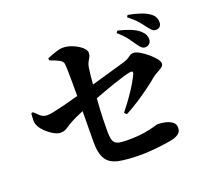

<svg xmlns="http://www.w3.org/2000/svg" viewBox="-138 -993 1277 1178"><g transform="rotate(-20 500.0 -404.5)"><path d="M841 -598Q828 -598 817.5 -607Q807 -616 795 -634Q782 -654 761.5 -681.5Q741 -709 705 -740L714 -753Q757 -743 793 -729Q829 -715 853 -693Q868 -679 874 -665.5Q880 -652 880 -638Q880 -621 869 -609.5Q858 -598 841 -598ZM596 13Q502 13 446.5 1.5Q391 -10 367 -47.5Q343 -85 343 -160Q343 -191 343.5 -234Q344 -277 344.5 -323Q345 -369 345 -405Q345 -438 345.5 -477Q346 -516 345.5 -554.5Q345 -593 344.5 -624Q344 -655 342 -671Q340 -688 318.5 -699.5Q297 -711 259 -724L258 -738Q291 -752 317.5 -760.5Q344 -769 363 -769Q394 -769 426.5 -755.5Q459 -742 481 -723Q503 -704 503 -686Q503 -670 497 -659Q491 -648 483.5 -635Q476 -622 472 -600Q469 -582 465.5 -547Q462 -512 458.5 -468Q455 -424 451.5 -375.5Q448 -327 446.5 -280Q445 -233 445 -195Q445 -162 449.5 -143Q454 -124 465 -115Q476 -106 496 -103Q516 -100 547 -100Q608 -100 651.5 -107Q695 -114 720 -121.5Q745 -129 750 -129Q774 -129 800 -123Q826 -117 843.5 -103.5Q861 -90 861 -68Q861 -41 845.5 -29Q830 -17 810 -11Q786 -5 746.5 0.5Q707 6 666 9.5Q625 13 596 13ZM580 -265Q623 -318 658.5 -371.5Q694 -425 715 -470Q719 -479 715 -484Q711 -489 700 -487Q683 -484 653.5 -475.5Q624 -467 589 -455Q554 -443 518.5 -430Q483 -417 451.5 -405Q420 -393 399 -384Q378 -376 355 -366Q332 -356 310.5 -347Q289 -338 269 -327Q247 -316 233 -306Q219 -296 205.5 -289.5Q192 -283 174 -283Q154 -283 127.5 -298.5Q101 -314 79 -336Q57 -358 49 -377Q41 -395 41.5 -414.5Q42 -434 44 -456L56 -460Q72 -444 90 -428Q108 -412 135 -412Q150 -412 183 -419Q216 -426 255.5 -436Q295 -446 331 -456.5Q367 -467 390 -473Q420 -481 461 -493Q502 -505 546 -517.5Q590 -530 627.5 -541Q665 -552 686 -558Q712 -566 727 -578.5Q742 -591 758 -591Q775 -591 798.5 -577.5Q822 -564 845.5 -544.5Q869 -525 885.5 -505Q902 -485 902 -471Q902 -457 888 -447Q874 -437 857.5 -428.5Q841 -420 832 -413Q797 -384 759 -356Q721 -328 680 -301.5Q639 -275 594 -251ZM940 -676Q924 -676 914 -686Q904 -696 889 -715Q877 -732 858 -754.5Q839 -777 798 -810L806 -822Q850 -814 884.5 -802.5Q919 -791 941 -775Q960 -762 967.5 -746.5Q975 -731 975 -713Q975 -696 965.5 -686Q956 -676 940 -676Z"/></g></svg>

Font: Noto Serif HK ExtraLight ExtraBold
Style: Regular
Weight: 800
Version: Version 2.003-H1;hotconv 1.1.1;makeotfexe 2.6.0